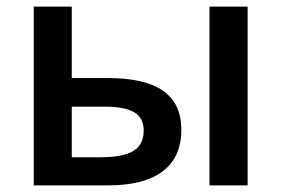

<svg xmlns="http://www.w3.org/2000/svg" viewBox="-20 -560 850 580"><path d="M196.8 -540V-324.2H306.2Q418.5 -324.2 473.1 -285.4Q527.8 -246.6 527.8 -168Q527.8 -85 471.4 -42.5Q415 0 306.2 0H82V-540ZM414.1 -165Q414.1 -204.1 385.3 -220.9Q356.4 -237.8 297.9 -237.8H196.8V-85H283.2Q352.1 -85 383.1 -104.2Q414.1 -123.5 414.1 -165ZM728 -540V0H612.8V-540Z"/></svg>

Font: Open Sans
Style: SemiBold
Weight: 600
Foundry: Ascender Corporation
Version: Version 1.10